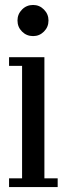

<svg xmlns="http://www.w3.org/2000/svg" viewBox="-20 -754 266 774"><path d="M113.5 -608.5Q87 -608.5 68.8 -626.8Q50.5 -645 50.5 -671.5Q50.5 -697 68.8 -715.5Q87 -734 113.5 -734Q139 -734 157.2 -715.5Q175.5 -697 175.5 -671.5Q175.5 -645 157.2 -626.8Q139 -608.5 113.5 -608.5ZM16.5 0V-35H69V-488.5H16.5V-523.5H159V-35H212.5V0Z"/></svg>

Font: Imbue 10pt Medium
Style: Regular
Weight: 500
Designer: Tyler Finck
Foundry: Etcetera Type Company
Version: Version 1.102; ttfautohint (v1.8.3)